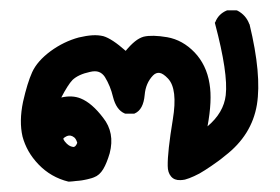

<svg xmlns="http://www.w3.org/2000/svg" viewBox="-20 -183 540 370"><path d="M111.8 167Q78.1 158.7 54.2 133.8Q42.5 121.6 34.9 108.2Q27.3 94.7 23.4 80.1Q16.6 50.8 24.4 13.2Q32.7 -23.4 42 -43.9Q51.8 -65.4 77.6 -84.5Q103 -103 131.8 -110.8Q146.5 -114.3 158 -115Q169.4 -115.7 179.2 -113.3Q195.8 -108.4 222.2 -85Q231.9 -96.7 240.2 -103.3Q248.5 -109.9 256.8 -112.3Q273.4 -116.2 302.2 -111.3Q332 -106 355 -82Q366.2 -70.3 373.5 -55.2Q380.9 -40 383.8 -21.5Q389.2 10.3 379.9 60.5Q411.1 34.2 415 0.5Q419.9 -41.5 394.5 -137.2L394 -139.2L395 -140.6Q400.9 -155.8 416.5 -162.6L418 -163.1H418.9H434.6H436L437 -162.6H437.5Q454.1 -153.8 460.4 -136.7L460.9 -136.2Q484.4 -39.1 475.1 18.6Q465.3 77.6 413.6 117.2Q406.7 123 399.9 127.9Q393.1 132.8 387 137Q380.9 141.1 375.2 144.8Q369.6 148.4 364.3 151.4Q358.9 154.3 354 156.5Q349.1 158.7 344.7 160.4Q340.3 162.1 336.4 163.1Q334 163.6 331.8 163.8Q329.6 164.1 327.6 164.1Q315.9 164.6 309.6 157Q303.2 149.4 303.2 136.7Q302.7 109.9 313 47.4Q322.8 -11.7 303.7 -31.7Q294.4 -41.5 287.6 -42.5Q280.8 -43.5 274.9 -37.6Q260.7 -22.9 258.8 0Q256.3 28.3 239.7 35.6L238.3 36.1H237.3H222.7H221.7L220.2 35.6Q204.1 28.8 197.8 3.9Q192.9 -17.1 182.1 -34.7Q177.2 -42 170.4 -44.4Q163.6 -46.9 153.3 -44.4Q130.9 -39.6 119.6 -28.8Q110.8 -19.5 98.1 4.9Q119.1 0 135.7 6.8Q157.2 15.6 178.7 43.9Q201.7 72.8 191.4 112.3Q188.5 122.1 185.5 129.4Q182.6 136.7 179 142.8Q175.3 148.9 170.9 152.8Q166.5 156.7 161.1 158.7Q159.2 159.7 157 160.2Q154.8 160.6 152.6 161.4Q150.4 162.1 147.9 162.6Q145.5 163.1 143.1 163.6Q140.6 164.1 137.7 164.6Q134.8 165 132.1 165.3Q129.4 165.5 126.2 165.8Q123 166 120.1 166.5Q117.2 167 113.8 167H112.8ZM128.9 92.3Q127.9 88.9 126.5 86.2Q125 83.5 123.3 82Q121.6 80.6 119.6 79.6Q112.8 76.2 105.5 81.1Q102.1 83 102.1 84.5Q102.1 85.9 105 89.8Q108.9 94.7 112.8 97.2Q116.7 99.6 120.6 100.1Q125.5 101.1 128.9 92.3Z"/></svg>

Font: NaikaiFont
Style: SemiBold
Weight: 600
Version: Version 1.89